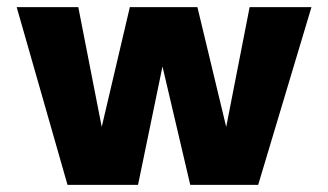

<svg xmlns="http://www.w3.org/2000/svg" viewBox="-20 -520 922 540"><path d="M26.9 -500H200.2L266.1 -163.1L345.2 -500H535.2L616.2 -163.1L682.1 -500H856L706.1 0H515.1L437 -333L368.2 0H169.9Z"/></svg>

Font: Overused Grotesk ExtraBold
Style: Regular
Weight: 800
Version: Version 0.002